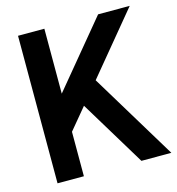

<svg xmlns="http://www.w3.org/2000/svg" viewBox="-105 -790 810 880"><g transform="rotate(-15 300.0 -350.0)"><path d="M185 -700H60V0H185V-211L269 -312L458 0H600L351 -411L590 -700H440L185 -392Z"/></g></svg>

Font: CommitMonoV142 ExtLt
Style: Regular
Weight: 200
Monospace: yes
Designer: Eigil Nikolajsen
Foundry: Eigil Nikolajsen
Version: Version 1.142